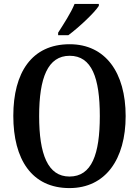

<svg xmlns="http://www.w3.org/2000/svg" viewBox="-20 -951 710 981"><path d="M277 -784V-771H329C383 -811 463 -886 485 -921V-931H361C343 -886 305 -828 277 -784ZM335 10C519 10 622 -137 622 -358C622 -580 519 -725 336 -725C142 -725 48 -580 48 -359C48 -137 142 10 335 10ZM335 -49C224 -49 180 -163 180 -358C180 -553 224 -666 336 -666C449 -666 490 -553 490 -358C490 -163 449 -49 335 -49Z"/></svg>

Font: Noto Serif Bengali Condensed SemiBold
Style: Regular
Weight: 600
Width: 3
Designer: Juan Bruce, Universal Thirst, Indian Type Foundry and the Monotype Design Team.
Foundry: Monotype Imaging Inc.
Version: Version 2.003